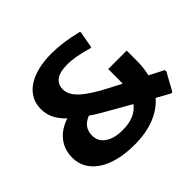

<svg xmlns="http://www.w3.org/2000/svg" viewBox="-176 -964 1185 1185"><g transform="rotate(-45 417.0 -371.0)"><path d="M372 10Q297 10 236 -5Q175 -20 132.5 -48.5Q90 -77 67 -116.5Q44 -156 44 -206Q44 -276 83.5 -326Q123 -376 194 -399Q154 -438 136.5 -475.5Q119 -513 119 -555Q119 -601 139 -637.5Q159 -674 196.5 -699.5Q234 -725 287.5 -738.5Q341 -752 409 -752Q507 -752 626 -722L629 -716L609 -605H599Q554 -619 509 -627Q464 -635 428 -635Q301 -635 301 -544Q301 -497 351 -451Q401 -405 510 -349L587 -309Q587 -317 587.5 -325.5Q588 -334 588 -342V-436H749V-344Q749 -314 745.5 -286.5Q742 -259 736 -233L831 -184V-171L767 -55H756L669 -103Q621 -48 546.5 -19Q472 10 372 10ZM438 -234Q397 -257 363 -277Q329 -297 300 -317Q227 -289 227 -215Q227 -165 269.5 -135.5Q312 -106 384 -106Q496 -106 545 -173Z"/></g></svg>

Font: Encode Sans Wide
Style: Bold
Weight: 700
Designer: Pablo Impallari, Andres Torresi
Foundry: Pablo Impallari, Andres Torresi
Version: Version 1.000; ttfautohint (v1.00) -l 8 -r 50 -G 200 -x 14 -